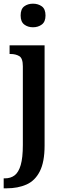

<svg xmlns="http://www.w3.org/2000/svg" viewBox="-32 -782 345 1042"><path d="M147 -634Q119 -634 99.5 -649Q80 -664 80 -698Q80 -733 99.5 -747.5Q119 -762 147 -762Q175 -762 195 -747.5Q215 -733 215 -698Q215 -664 195 -649Q175 -634 147 -634ZM-12 240V186H-6Q26 186 47.5 169.5Q69 153 80.5 113.5Q92 74 92 5V-422Q92 -466 72.5 -477.5Q53 -489 25 -489H20V-536H210V8Q210 97 184 148Q158 199 111.5 219.5Q65 240 4 240Z"/></svg>

Font: Noto Serif Thai Condensed SemiBold
Style: Regular
Weight: 600
Width: 3
Designer: Monotype Design Team
Foundry: Monotype Imaging Inc.
Version: Version 2.002; ttfautohint (v1.8.4.7-5d5b)